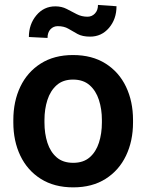

<svg xmlns="http://www.w3.org/2000/svg" viewBox="-20 -766 606 795"><path d="M35.2 -258.8V-269Q35.2 -346.2 64.2 -407Q93.3 -467.8 148.7 -502.9Q204.1 -538.1 282.2 -538.1Q361.3 -538.1 417 -502.9Q472.7 -467.8 501.7 -407Q530.8 -346.2 530.8 -269V-258.8Q530.8 -182.1 501.7 -121.3Q472.7 -60.5 417.2 -25.4Q361.8 9.8 283.2 9.8Q204.6 9.8 148.9 -25.4Q93.3 -60.5 64.2 -121.3Q35.2 -182.1 35.2 -258.8ZM164.1 -269V-258.8Q164.1 -212.9 176.3 -175Q188.5 -137.2 214.6 -114.5Q240.7 -91.8 283.2 -91.8Q325.2 -91.8 351.3 -114.5Q377.4 -137.2 389.6 -175Q401.9 -212.9 401.9 -258.8V-269Q401.9 -314 389.6 -352.1Q377.4 -390.1 351.1 -413.3Q324.7 -436.5 282.2 -436.5Q240.7 -436.5 214.6 -413.3Q188.5 -390.1 176.3 -352.1Q164.1 -314 164.1 -269ZM385.7 -745.6 462.4 -740.2Q462.4 -687 431.4 -650.6Q400.4 -614.3 353 -614.3Q321.3 -614.3 301.3 -625.2Q281.2 -636.2 263.2 -647Q245.1 -657.7 219.2 -657.7Q201.2 -657.7 189 -644.8Q176.8 -631.8 176.8 -608.9L99.6 -612.8Q99.6 -665.5 130.6 -702.6Q161.6 -739.7 209 -739.7Q235.4 -739.7 256.1 -729Q276.9 -718.3 297.4 -707.5Q317.9 -696.8 342.3 -696.8Q360.4 -696.8 373 -710Q385.7 -723.1 385.7 -745.6Z"/></svg>

Font: Vazirmatn UI SemiBold
Style: Regular
Weight: 600
Designer: Saber Rastikerdar
Foundry: Saber Rastikerdar
Version: Version 33.003